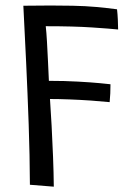

<svg xmlns="http://www.w3.org/2000/svg" viewBox="-20 -674 514 703"><path d="M177 9.5 89.5 2.5Q89 -106 85 -219.5Q81 -333 75.8 -443.5Q70.5 -554 65.5 -653Q121 -654 165.2 -653.8Q209.5 -653.5 246 -653Q294 -652 332 -648.5Q370 -645 408.5 -640Q410.5 -622.5 411.5 -601.2Q412.5 -580 412.5 -566Q384 -569 317 -573.5Q250 -578 147.5 -578Q150 -556.5 152 -521.2Q154 -486 155.8 -447.8Q157.5 -409.5 159 -378Q217 -378 265.5 -375.2Q314 -372.5 345.5 -369.5Q377 -366.5 384.5 -365.5Q384.5 -350 383.8 -332.2Q383 -314.5 381.5 -300Q352.5 -303 313.2 -305.8Q274 -308.5 234 -310Q194 -311.5 163 -311.5Q166 -268.5 169 -213.5Q172 -158.5 174.2 -100.5Q176.5 -42.5 177 9.5Z"/></svg>

Font: Grandstander Light
Style: Regular
Weight: 300
Designer: Tyler Finck
Foundry: Etcetera Type Co
Version: Version 1.200; ttfautohint (v1.8.3)